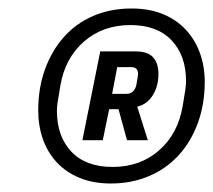

<svg xmlns="http://www.w3.org/2000/svg" viewBox="-20 -730 502 452"><path d="M241 -298Q200 -298 168 -311Q136 -324 114 -347.5Q92 -371 81 -402.5Q70 -434 70 -470Q70 -523 86 -567Q102 -611 130.5 -643Q159 -675 199.5 -692.5Q240 -710 290 -710Q331 -710 363 -697Q395 -684 417 -660.5Q439 -637 450.5 -605.5Q462 -574 462 -538Q462 -485 446 -441Q430 -397 401 -365Q372 -333 331 -315.5Q290 -298 241 -298ZM245 -337Q310 -337 354.5 -376Q399 -415 410 -480Q415 -509 416.5 -520Q418 -531 418 -539Q418 -599 384 -635Q350 -671 287 -671Q222 -671 177.5 -632Q133 -593 122 -528Q117 -499 115.5 -488Q114 -477 114 -469Q114 -409 148 -373Q182 -337 245 -337ZM222 -400H174L216 -609H299Q328 -609 340.5 -595Q353 -581 353 -556Q353 -527 339.5 -505.5Q326 -484 303 -479L328 -400H279L259 -473H237ZM277 -509Q296 -509 301 -530Q303 -541 304 -547.5Q305 -554 305 -556Q305 -572 289 -572H256L244 -509Z"/></svg>

Font: IBM Plex Sans Condensed SemiBold
Style: Italic
Weight: 600
Width: 3
Italic angle: -11°
Designer: Mike Abbink, Paul van der Laan, Pieter van Rosmalen
Foundry: Bold Monday
Version: Version 1.3